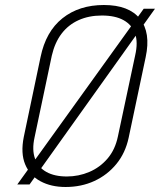

<svg xmlns="http://www.w3.org/2000/svg" viewBox="-20 -736 639 767"><path d="M49 1H98L599 -701H554ZM142 -508 75 -189Q62 -124 80.5 -79.5Q99 -35 141.5 -12Q184 11 242 11Q305 11 357 -13Q409 -37 445 -81Q481 -125 494 -186L562 -508Q583 -606 539 -661Q495 -716 395 -716Q296 -716 229.5 -663Q163 -610 142 -508ZM118 -187 187 -514Q199 -566 226 -601.5Q253 -637 294 -655.5Q335 -674 387 -674Q440 -674 473.5 -655.5Q507 -637 519.5 -602Q532 -567 520 -515L451 -191Q440 -138 409.5 -102.5Q379 -67 336.5 -49Q294 -31 247 -31Q198 -31 165.5 -49Q133 -67 120 -102Q107 -137 118 -187Z"/></svg>

Font: Advent Pro Light
Style: Italic
Weight: 300
Italic angle: -12°
Version: Version 3.000